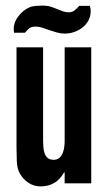

<svg xmlns="http://www.w3.org/2000/svg" viewBox="-20 -655 373 686"><path d="M211 -39H209Q181 11 125 11Q101 11 81.5 -2Q62 -15 51 -35Q41 -52 40 -80Q39 -108 39 -128V-486H134V-150Q134 -140 135 -128.5Q136 -117 139.5 -107Q143 -97 150.5 -90.5Q158 -84 172 -84Q184 -84 192 -91Q200 -98 204 -108Q208 -118 209.5 -129.5Q211 -141 211 -150V-486H306V0H211ZM30 -538Q30 -541 29.5 -544.5Q29 -548 29 -551Q29 -576 46.5 -598Q64 -620 86 -629Q95 -633 109 -634Q123 -635 133 -635Q149 -635 161.5 -631Q174 -627 184.5 -622.5Q195 -618 205 -614.5Q215 -611 225 -611Q238 -611 246.5 -618Q255 -625 263 -634H301Q304 -625 304 -615Q304 -597 296 -582Q288 -567 274.5 -556.5Q261 -546 244.5 -540.5Q228 -535 212 -535Q197 -535 183 -539Q169 -543 156 -547.5Q143 -552 131 -556Q119 -560 108 -560Q93 -560 85.5 -554.5Q78 -549 69 -538Z"/></svg>

Font: Osterbar
Style: Regular
Weight: 500
Width: 3
Designer: Peter Wiegel, Basierend auf Erbar schmal-halbfette Grotesk v. Jacob Erbar
Foundry: Peter Wiegel
Version: Version 1.0